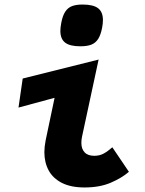

<svg xmlns="http://www.w3.org/2000/svg" viewBox="-20 -820 640 846"><path d="M175.5 -149.5Q175.5 -172.5 181 -201L220.5 -389L61.5 -346L80 -474L414.5 -557.5L341.5 -218Q338.5 -204 338.5 -190.5Q338.5 -164 352.8 -148.8Q367 -133.5 395.5 -133.5Q418.5 -133.5 436.5 -143.2Q454.5 -153 475 -171L548 -63Q517 -36 468.2 -15Q419.5 6 352.5 6Q292.5 6 253 -14Q213.5 -34 194.5 -69Q175.5 -104 175.5 -149.5ZM246 -684Q246 -698.5 250 -719.5Q256 -751.5 267.8 -769Q279.5 -786.5 297.8 -793.2Q316 -800 344 -800Q391.5 -800 412.5 -783.5Q433.5 -767 433.5 -732Q433.5 -715.5 430 -698Q424 -666.5 412.8 -648.8Q401.5 -631 383 -623.5Q364.5 -616 334 -616Q288 -616 267 -632.2Q246 -648.5 246 -684Z"/></svg>

Font: JuliaMono Black
Style: Italic
Weight: 900
Italic angle: -9°
Monospace: yes
Designer: cormullion
Foundry: corm
Version: Version 0.057; ttfautohint (v1.8.4)